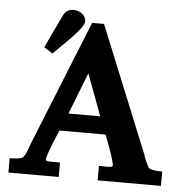

<svg xmlns="http://www.w3.org/2000/svg" viewBox="-51 -763 822 814"><g transform="rotate(5 359.5 -355.5)"><path d="M663.6 0H394V-61.5H414.6Q423.8 -60.5 427.2 -61Q452.6 -61 452.6 -67.4Q452.6 -88.9 410.6 -196.3H214.4Q167.5 -88.9 167.5 -67.9Q167.5 -61.5 192.4 -61.5Q188.5 -61.5 228.5 -61.5V0H14.2V-61Q53.7 -62 64.5 -66.7Q75.2 -71.3 84 -91.8Q87.9 -103 97.2 -127.9L312.5 -663.1H363.3L580.6 -128.9Q586.9 -106.9 604.5 -72.8Q613.3 -61.5 663.6 -61ZM381.3 -271.5 315.4 -448.7 246.1 -271.5ZM229.5 -591.8Q202.6 -565.9 156.2 -519L119.6 -542.5Q142.6 -593.8 188.5 -687.5Q201.2 -711.4 231.4 -710.9Q250.5 -710.9 266.6 -698.2Q282.7 -685.5 282.7 -666Q282.7 -646.5 229.5 -591.8Z"/></g></svg>

Font: Accordance
Style: Bold
Weight: 700
Version: Version 1.2 (build January 31, 2020) Miklal Software Solutio